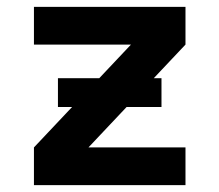

<svg xmlns="http://www.w3.org/2000/svg" viewBox="-20 -540 640 560"><path d="M79 0V-110L362 -410H79V-520H521V-410L238 -110H521V0ZM149 -228V-312H451V-228Z"/></svg>

Font: Iosevka Aile Extrabold
Style: Regular
Weight: 800
Designer: Belleve Invis
Foundry: Belleve Invis
Version: Version 27.3.5; ttfautohint (v1.8.4)